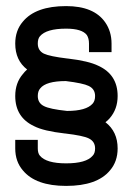

<svg xmlns="http://www.w3.org/2000/svg" viewBox="-20 -530 436 630"><path d="M197 80Q299 80 341 29Q366 0 366 -43Q366 -98 326 -129Q334 -135 340 -142Q366 -172 366 -215Q366 -285 303 -314Q271 -330 202 -338H201Q143 -345 124 -354Q104 -364 104 -387Q104 -403 111 -411Q132 -436 197 -436Q249 -436 265 -415Q272 -404 272 -387V-359H346V-387Q346 -427 325 -457Q288 -510 197 -510Q97 -510 55 -459Q30 -430 30 -387Q30 -332 69 -302Q61 -295 55 -287Q30 -258 30 -215Q30 -145 92 -116Q123 -100 193 -92H194Q253 -85 271 -76Q292 -66 292 -43Q292 -27 284 -19Q263 6 197 6Q132 6 111 -19Q104 -27 104 -43V-71H30V-43Q30 0 55 29Q97 80 197 80ZM196 -264Q253 -257 271 -248Q292 -238 292 -215Q292 -199 284 -190Q263 -166 200 -166Q143 -172 124 -182Q104 -192 104 -215Q104 -231 112 -240Q131 -264 196 -264Z"/></svg>

Font: Venice Serif Bold
Style: Regular
Weight: 700
Designer: Bruno Pierini
Foundry: Unio | Creative Solutions
Version: Version 1.000;PS 001.000;hotconv 1.0.70;makeotf.lib2.5.58329